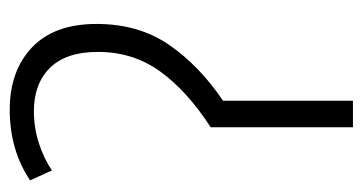

<svg xmlns="http://www.w3.org/2000/svg" viewBox="-200 -564 764 405"><g transform="rotate(-90 182.5 -362.0)"><path d="M153 -724Q68 -724 4 -681L25 -635Q50 -652 82.5 -662.5Q115 -673 150 -673Q208 -673 241.5 -639Q275 -605 275 -538Q275 -464 234 -407Q193 -350 116 -300V0H172V-274Q246 -324 290 -388Q334 -452 334 -541Q334 -630 284.5 -677Q235 -724 153 -724Z"/></g></svg>

Font: Noto Sans UI SemiCondensed Light
Style: Regular
Weight: 300
Width: 4
Designer: Monotype Design Team
Foundry: Monotype Imaging Inc.
Version: Version 1.901